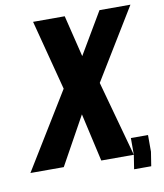

<svg xmlns="http://www.w3.org/2000/svg" viewBox="-93 -796 799 938"><g transform="rotate(-10 306.0 -327.5)"><path d="M225.5 -377.5 135 -725H292L342.5 -518.5L464.5 -725H618L404 -374.5L507 0H345.5L291.5 -238.5L159.5 0H-6ZM592 -83V0L581 70H496L507 0V-83Z"/></g></svg>

Font: JuliaMono ExtraBoldItalic
Style: Regular
Weight: 800
Italic angle: -9°
Monospace: yes
Designer: cormullion
Foundry: corm
Version: Version 0.049; ttfautohint (v1.8.4)